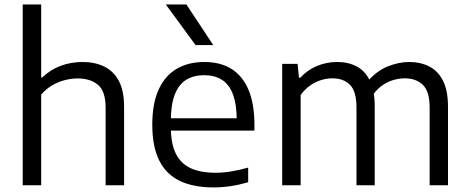

<svg xmlns="http://www.w3.org/2000/svg" viewBox="-20 -828 2097 858"><path d="M81.5 0V-808H164V-482H169Q205 -516.5 251 -533.8Q297 -551 349 -551Q403 -551 445 -531Q487 -511 510.8 -467Q534.5 -423 534.5 -350V0H452V-346Q452 -420 418 -448.8Q384 -477.5 327 -477.5Q299 -477.5 269.8 -470Q240.5 -462.5 213 -446.5Q185.5 -430.5 164 -405V0Z M933.5 9.5Q844 9.5 783.2 -19.8Q722.5 -49 691.5 -111Q660.5 -173 660.5 -271Q660.5 -364.5 688.5 -426.8Q716.5 -489 768.8 -520Q821 -551 893.5 -551Q965 -551 1014.8 -519.8Q1064.5 -488.5 1090.8 -426Q1117 -363.5 1117 -269V-244.5H699.5V-299.5H1058.5L1038 -287.5Q1038 -360.5 1021.2 -405.5Q1004.5 -450.5 972 -471.2Q939.5 -492 892.5 -492Q845.5 -492 812.2 -471.5Q779 -451 761.2 -406Q743.5 -361 743.5 -287.5V-260Q743.5 -186.5 765.5 -141.8Q787.5 -97 831.8 -76.5Q876 -56 943.5 -56Q977.5 -56 1013.5 -62Q1049.5 -68 1089 -79V-13.5Q1047 -1.5 1009 4Q971 9.5 933.5 9.5ZM854 -626.5 721 -808H813L933 -626.5Z M1241 0V-542.5H1310L1316 -480.5H1321.5Q1354 -515.5 1396.5 -533.2Q1439 -551 1487 -551Q1536 -551 1573.8 -531.2Q1611.5 -511.5 1633 -467.5Q1654.5 -423.5 1654.5 -351.5V0H1573V-346Q1573 -420.5 1543.8 -449.2Q1514.5 -478 1465.5 -478Q1441 -478 1415.2 -470.2Q1389.5 -462.5 1366 -446Q1342.5 -429.5 1323.5 -403.5V0ZM1900 0V-346Q1900 -420.5 1869.2 -449.2Q1838.5 -478 1789.5 -478Q1764 -478 1736.5 -470Q1709 -462 1683.2 -442.8Q1657.5 -423.5 1638.5 -391L1617.5 -458Q1660.5 -510 1711 -530.5Q1761.5 -551 1808 -551Q1859 -551 1898.2 -531Q1937.5 -511 1959.8 -467Q1982 -423 1982 -350V0Z"/></svg>

Font: Encode Sans SemiExpanded
Style: Regular
Weight: 400
Width: 6
Designer: Multiple Designers
Foundry: Impallari Type
Version: Version 3.002